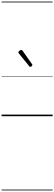

<svg xmlns="http://www.w3.org/2000/svg" viewBox="-20 -1468 685 2426"><path d="M362 -623Q359 -623 355.5 -625Q352 -627 349 -632L218 -793Q214 -798 213 -800.5Q212 -803 212 -808Q212 -813 218.5 -820Q225 -827 233.5 -832Q242 -837 248 -837Q258 -837 265 -827L384 -659Q387 -654 388 -651.5Q389 -649 389 -647Q389 -639 379 -631Q369 -623 362 -623ZM0 928H645V938H0ZM0 -20H645V0H0ZM0 -505H645V-500H0ZM0 -1448H645V-1438H0Z"/></svg>

Font: Playwrite ID Guides
Style: Regular
Weight: 400
Designer: Veronika Burian, José Scaglione
Foundry: TypeTogether
Version: Version 1.003